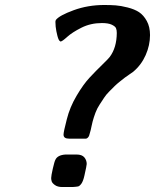

<svg xmlns="http://www.w3.org/2000/svg" viewBox="-20 -753 624 773"><path d="M186 -36.1Q186 -44.9 192.6 -74Q199.2 -103 203.1 -109.9Q211.9 -128.9 244.1 -130.9H288.1Q310.1 -130.9 319.6 -119.4Q329.1 -107.9 329.1 -92.8Q329.1 -86.9 319.8 -45.9Q314.9 -23.9 307.9 -13.9Q300.8 -3.9 294.4 -2.4Q288.1 -1 272 0H231Q211.9 0 200.9 -8.1Q189.9 -16.1 188 -23.2Q186 -30.3 186 -36.1ZM203.1 -665Q203.1 -668.9 205.1 -672.9Q219.2 -690.9 276.6 -711.9Q334 -732.9 399.9 -732.9Q425.8 -732.9 445.8 -731.4Q465.8 -730 493.9 -722.9Q522 -715.8 540 -703.9Q558.1 -691.9 571 -668.5Q584 -645 584 -611.8Q584 -570.8 566.4 -531Q548.8 -491.2 516.1 -463.9L502 -454.1Q487.8 -444.3 482.9 -440.7Q478 -437 463.6 -425.5Q449.2 -414.1 441.7 -406.5Q434.1 -398.9 420.7 -385.5Q407.2 -372.1 399.2 -359.6Q391.1 -347.2 381.1 -332Q371.1 -316.9 364.5 -299.6Q357.9 -282.2 353 -264.2Q351.1 -255.4 348.6 -245.1Q346.2 -234.9 345.2 -229.5Q344.2 -224.1 342 -218Q339.8 -211.9 339.4 -209Q338.9 -206.1 336.9 -203.1Q335 -200.2 334 -199.2Q333 -198.2 330.6 -196.5Q328.1 -194.8 325.7 -194.8Q323.2 -194.8 318.8 -194.8H257.8Q235.8 -194.8 235.8 -210.9Q235.8 -222.2 249 -272.9Q261.2 -321.8 288.6 -367.9Q315.9 -414.1 341.1 -440.9Q366.2 -467.8 392.1 -492.9Q418 -518.1 421.9 -523.9Q449.7 -561 450.2 -620.1Q450.2 -632.3 447 -639.6Q443.8 -647 429.9 -653.6Q416 -660.2 390.1 -660.2Q345.2 -660.2 308.1 -641.6Q271 -623 250.5 -604.5Q230 -585.9 224.1 -585.9H223.1L222.2 -586.9Q216.3 -588.9 211.2 -608.4Q206.1 -627.9 204.1 -646Z"/></svg>

Font: CMU Sans Serif
Style: BoldOblique
Weight: 700
Italic angle: -12°
Version: Version 0.7.0